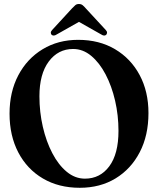

<svg xmlns="http://www.w3.org/2000/svg" viewBox="-20 -904 772 935"><path d="M360.5 -710Q463.5 -710 540.5 -664.2Q617.5 -618.5 660.2 -538.2Q703 -458 703 -353.5Q703 -244.5 660.5 -162.8Q618 -81 542.8 -35.2Q467.5 10.5 368.5 10.5Q266 10.5 189 -34.8Q112 -80 69.2 -161.5Q26.5 -243 26.5 -350.5Q26.5 -456.5 69.2 -537.5Q112 -618.5 187.5 -664.2Q263 -710 360.5 -710ZM557 -266.5Q557 -342.5 540.5 -413.8Q524 -485 494.2 -541.8Q464.5 -598.5 424.2 -632Q384 -665.5 336 -665.5Q263 -665.5 217.5 -604.5Q172 -543.5 172 -435Q172 -358.5 188.5 -286.8Q205 -215 234.8 -158Q264.5 -101 305 -67.5Q345.5 -34 393.5 -34Q467.5 -34 512.2 -94.2Q557 -154.5 557 -266.5ZM257.5 -737Q241 -726 231.5 -734.5Q228 -737.5 227.5 -744Q227 -750.5 233.5 -757.5L331 -863.5Q340 -873 346.8 -878.8Q353.5 -884.5 364 -884.5Q375 -884.5 382 -879Q389 -873.5 397.5 -863.5L495.5 -757.5Q502 -750.5 501.2 -744.2Q500.5 -738 497 -734.5Q488 -726 471.5 -737L364.5 -797.5Z"/></svg>

Font: Fraunces 144pt S050 SemiBold
Style: Regular
Weight: 600
Version: Version 1.000; ttfautohint (v1.8.3)